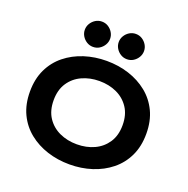

<svg xmlns="http://www.w3.org/2000/svg" viewBox="-161 -1094 1232 1256"><g transform="rotate(20 455.0 -465.5)"><path d="M50 -350Q50 -438 82 -505Q114 -572 170.5 -617.5Q227 -663 300 -686.5Q373 -710 455 -710Q537 -710 610 -686.5Q683 -663 739.5 -617.5Q796 -572 828 -505Q860 -438 860 -350Q860 -262 828 -195Q796 -128 739.5 -82.5Q683 -37 610 -13.5Q537 10 455 10Q373 10 300 -13.5Q227 -37 170.5 -82.5Q114 -128 82 -195Q50 -262 50 -350ZM215 -350Q215 -278 247.5 -229Q280 -180 334.5 -155Q389 -130 455 -130Q522 -130 576 -155Q630 -180 662.5 -229Q695 -278 695 -350Q695 -422 662.5 -471Q630 -520 576 -545Q522 -570 455 -570Q389 -570 334.5 -545Q280 -520 247.5 -471Q215 -422 215 -350ZM249 -853Q249 -876.2 261 -896.2Q273 -916.2 293 -928.6Q313 -941 337 -941Q361.8 -941 381.4 -928.6Q401 -916.2 413 -896.2Q425 -876.2 425 -853Q425 -829.8 413 -809.8Q401 -789.8 381.4 -777.4Q361.8 -765 337 -765Q313 -765 293 -777.4Q273 -789.8 261 -809.8Q249 -829.8 249 -853ZM485 -853Q485 -876.2 497 -896.2Q509 -916.2 529 -928.6Q549 -941 573 -941Q597.8 -941 617.4 -928.6Q637 -916.2 649 -896.2Q661 -876.2 661 -853Q661 -829.8 649 -809.8Q637 -789.8 617.4 -777.4Q597.8 -765 573 -765Q549 -765 529 -777.4Q509 -789.8 497 -809.8Q485 -829.8 485 -853Z"/></g></svg>

Font: Copperplate Sans CC
Style: Bold
Weight: 700
Designer: indestructible type*
Foundry: Cowboy Collective
Version: Version 1.000